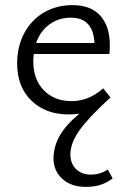

<svg xmlns="http://www.w3.org/2000/svg" viewBox="-20 -441 496 750"><path d="M47 -193Q47 -260 75 -312Q103 -364 152 -392.5Q201 -421 263 -421Q335 -421 372 -379.5Q409 -338 409 -265Q409 -241 407 -230H112Q110 -212 110 -202Q110 -131 151 -88.5Q192 -46 260 -46Q327 -46 383 -96L412 -60L408 -57Q325 19 290 68.5Q255 118 255 162Q255 198 277 219.5Q299 241 335 241Q372 241 401 221L420 256Q397 273 372.5 281Q348 289 315 289Q258 289 223.5 257.5Q189 226 189 179Q189 133 212.5 90.5Q236 48 290 3Q269 6 248 6Q158 6 102.5 -48Q47 -102 47 -193ZM349 -273Q344 -372 257 -372Q209 -372 173 -345.5Q137 -319 121 -273Z"/></svg>

Font: QiushuiShotai Bright
Style: Regular
Weight: 400
Designer: Christian Thalmann (Catharsis Fonts)
Version: Version 1.250;